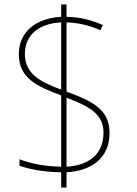

<svg xmlns="http://www.w3.org/2000/svg" viewBox="-20 -872 610 857"><path d="M253 -103V-35H277V-103C388 -109 469 -166 469 -279C469 -385 389 -422 277 -463V-772C320 -771 372 -762 428 -737L439 -760C385 -785 330 -796 277 -797V-852H253V-797C145 -791 64 -734 64 -629C64 -521 150 -485 253 -446V-128C180 -129 113 -143 67 -161V-132C109 -118 169 -104 253 -103ZM253 -772V-472C168 -504 91 -538 91 -631C91 -723 163 -768 253 -772ZM277 -128V-436C378 -397 442 -364 442 -280C442 -180 372 -133 277 -128Z"/></svg>

Font: Noto Sans Telugu UI Thin
Style: Regular
Weight: 100
Designer: Jelle Bosma - Monotype Design Team
Foundry: Monotype Imaging Inc.
Version: Version 2.005